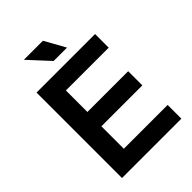

<svg xmlns="http://www.w3.org/2000/svg" viewBox="-252 -996 1109 1109"><g transform="rotate(-45 302.0 -442.0)"><path d="M551.3 -698.2V-586.9H201.7V-411.1H534.7V-295.4H200.2V-112.3H558.1V0H73.2V-698.2ZM381.3 -757.3H272L155.3 -883.8H311Z"/></g></svg>

Font: SansationBold
Style: Bold
Weight: 700
Designer: Bernd Montag
Version: Version 1.301